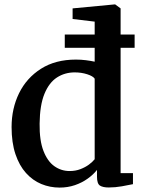

<svg xmlns="http://www.w3.org/2000/svg" viewBox="-20 -839 647 870"><path d="M250 11Q206.5 11 167.2 -5.2Q128 -21.5 97.8 -55Q67.5 -88.5 50 -140.5Q32.5 -192.5 32.5 -263.5Q32.5 -347.5 66.5 -416.8Q100.5 -486 165.8 -527.5Q231 -569 324 -569Q347.5 -569 369 -566.2Q390.5 -563.5 409 -559.5V-741L309 -753V-801L499 -819H502L526.5 -801V-54.5H582.5V-4.5Q562 0 532.2 5.2Q502.5 10.5 472.5 10.5Q446.5 10.5 433 2Q419.5 -6.5 419.5 -38.5V-69Q403 -48 377.2 -29.5Q351.5 -11 319.2 0Q287 11 250 11ZM295.5 -64Q322 -64 344.2 -72.5Q366.5 -81 383 -93.2Q399.5 -105.5 409 -117.5V-482.5Q401.5 -494 375.2 -502.5Q349 -511 318.5 -511Q274 -511 238.2 -488Q202.5 -465 181.5 -414Q160.5 -363 159.5 -279Q158.5 -202.5 177 -155Q195.5 -107.5 226.5 -85.8Q257.5 -64 295.5 -64ZM273.5 -682.5H590V-622.5H273.5Z"/></svg>

Font: Merriweather 20pt SemiBold
Style: Regular
Weight: 600
Version: Version 2.100